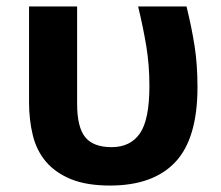

<svg xmlns="http://www.w3.org/2000/svg" viewBox="-20 -566 685 595"><path d="M70 -546H219V-244Q219 -172 244 -141Q269 -110 326 -110Q384 -110 413.5 -152.5Q443 -195 443 -300Q443 -364 433.5 -422Q424 -480 408 -546H558Q574 -481 583 -423.5Q592 -366 592 -296Q592 -137 523.5 -64Q455 9 321 9Q248 9 199.5 -11Q151 -31 122 -65.5Q93 -100 81.5 -147.5Q70 -195 70 -249Z"/></svg>

Font: BC Sans
Style: Bold
Weight: 700
Designer: Monotype Design Team
Province of B.C.
Foundry: Monotype Imaging Inc.
Version: Version 2.000;GOOG;noto-source:20170915:90ef993387c0